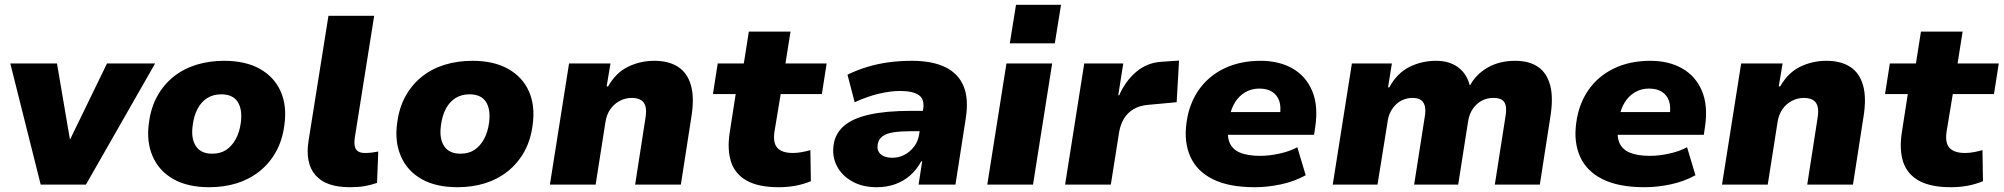

<svg xmlns="http://www.w3.org/2000/svg" viewBox="-20 -771 8369 802"><path d="M150 0 23 -506H218L272 -189H273L427 -506H628L339 0Z M854 11Q764 11 704 -23Q644 -57 617.5 -118.5Q591 -180 602 -257Q610 -321 637 -369.5Q664 -418 705.5 -451Q747 -484 800.5 -500.5Q854 -517 916 -517Q1006 -517 1066 -483Q1126 -449 1152.5 -389Q1179 -329 1168 -250Q1160 -186 1133 -137.5Q1106 -89 1064 -55.5Q1022 -22 969 -5.5Q916 11 854 11ZM866 -129Q901 -129 925 -145Q949 -161 965 -190.5Q981 -220 986 -259Q993 -315 972.5 -346Q952 -377 904 -377Q871 -377 846 -361.5Q821 -346 805.5 -317Q790 -288 785 -248Q777 -193 798 -161Q819 -129 866 -129Z M1441 11Q1341 11 1297.5 -39.5Q1254 -90 1269 -184L1352 -705H1543L1462 -196Q1459 -174 1462 -160Q1465 -146 1475.5 -139Q1486 -132 1504 -132Q1519 -132 1532 -133.5Q1545 -135 1560 -138L1555 -7Q1525 3 1500 7Q1475 11 1441 11Z M1891 11Q1801 11 1741 -23Q1681 -57 1654.5 -118.5Q1628 -180 1639 -257Q1647 -321 1674 -369.5Q1701 -418 1742.5 -451Q1784 -484 1837.5 -500.5Q1891 -517 1953 -517Q2043 -517 2103 -483Q2163 -449 2189.5 -389Q2216 -329 2205 -250Q2197 -186 2170 -137.5Q2143 -89 2101 -55.5Q2059 -22 2006 -5.5Q1953 11 1891 11ZM1903 -129Q1938 -129 1962 -145Q1986 -161 2002 -190.5Q2018 -220 2023 -259Q2030 -315 2009.5 -346Q1989 -377 1941 -377Q1908 -377 1883 -361.5Q1858 -346 1842.5 -317Q1827 -288 1822 -248Q1814 -193 1835 -161Q1856 -129 1903 -129Z M2277 0 2357 -506H2530L2514 -410H2520Q2553 -468 2604 -492.5Q2655 -517 2713 -517Q2773 -517 2812 -492Q2851 -467 2866 -415Q2881 -363 2868 -283L2824 0H2633L2676 -277Q2681 -307 2676.5 -325.5Q2672 -344 2657.5 -353Q2643 -362 2619 -362Q2592 -362 2568.5 -349.5Q2545 -337 2529.5 -315Q2514 -293 2509 -261L2468 0Z M3233 11Q3149 11 3100 -16Q3051 -43 3034 -94Q3017 -145 3028 -217L3053 -378H2958L2978 -506H3087L3108 -639H3282L3261 -506H3433L3413 -378H3241L3215 -221Q3208 -174 3227.5 -153Q3247 -132 3292 -132Q3310 -132 3329 -135.5Q3348 -139 3365 -144L3367 -14Q3335 -1 3302 5Q3269 11 3233 11Z M3642 11Q3583 11 3540 -13Q3497 -37 3476 -77Q3455 -117 3462 -165Q3468 -212 3504 -244Q3540 -276 3610 -292Q3680 -308 3787 -308H3857L3844 -223H3788Q3744 -223 3713.5 -218.5Q3683 -214 3666 -201.5Q3649 -189 3646 -166Q3642 -142 3658.5 -127Q3675 -112 3707 -112Q3734 -112 3757.5 -124Q3781 -136 3798.5 -159Q3816 -182 3820 -214L3836 -314Q3843 -356 3818.5 -373.5Q3794 -391 3739 -391Q3701 -391 3653 -380Q3605 -369 3550 -344L3520 -459Q3561 -479 3604.5 -492Q3648 -505 3694 -511Q3740 -517 3789 -517Q3874 -517 3928.5 -490.5Q3983 -464 4005 -411Q4027 -358 4014 -276L3971 0H3817L3832 -97H3828Q3809 -62 3781.5 -38Q3754 -14 3719 -1.5Q3684 11 3642 11Z M4198 -590 4224 -751H4412L4386 -590ZM4104 0 4184 -506H4375L4295 0Z M4429 0 4509 -506H4672L4651 -373H4655Q4680 -431 4725 -470Q4770 -509 4832 -513L4905 -518L4895 -344L4775 -333Q4740 -330 4715 -315Q4690 -300 4675.5 -276.5Q4661 -253 4655 -221L4620 0Z M5222 11Q5113 11 5046 -22.5Q4979 -56 4952 -117Q4925 -178 4936 -257Q4946 -335 4986 -393.5Q5026 -452 5092.5 -484.5Q5159 -517 5246 -517Q5323 -517 5379 -485Q5435 -453 5461 -391.5Q5487 -330 5474 -242L5469 -208H5081L5096 -303H5338L5326 -288Q5332 -325 5323.5 -349.5Q5315 -374 5294 -387.5Q5273 -401 5240 -401Q5208 -401 5182 -386Q5156 -371 5139 -344Q5122 -317 5116 -281L5111 -255Q5104 -208 5115 -178Q5126 -148 5158.5 -134Q5191 -120 5244 -120Q5282 -120 5325 -129.5Q5368 -139 5399 -156L5434 -39Q5387 -13 5331 -1Q5275 11 5222 11Z M5547 0 5627 -506H5794L5778 -406H5783Q5816 -466 5867.5 -491.5Q5919 -517 5978 -517Q6034 -517 6070.5 -490Q6107 -463 6119 -415L6122 -417Q6147 -462 6195.5 -489.5Q6244 -517 6309 -517Q6367 -517 6404 -492Q6441 -467 6455 -415.5Q6469 -364 6456 -283L6412 0H6224L6268 -281Q6273 -309 6270 -327Q6267 -345 6254.5 -353.5Q6242 -362 6218 -362Q6191 -362 6169 -350Q6147 -338 6132.5 -317Q6118 -296 6113 -268L6071 0H5887L5931 -281Q5936 -309 5932 -326.5Q5928 -344 5915.5 -353Q5903 -362 5880 -362Q5861 -362 5843 -355Q5825 -348 5811.5 -335Q5798 -322 5789 -305Q5780 -288 5777 -268L5734 0Z M6850 11Q6741 11 6674 -22.5Q6607 -56 6580 -117Q6553 -178 6564 -257Q6574 -335 6614 -393.5Q6654 -452 6720.5 -484.5Q6787 -517 6874 -517Q6951 -517 7007 -485Q7063 -453 7089 -391.5Q7115 -330 7102 -242L7097 -208H6709L6724 -303H6966L6954 -288Q6960 -325 6951.5 -349.5Q6943 -374 6922 -387.5Q6901 -401 6868 -401Q6836 -401 6810 -386Q6784 -371 6767 -344Q6750 -317 6744 -281L6739 -255Q6732 -208 6743 -178Q6754 -148 6786.5 -134Q6819 -120 6872 -120Q6910 -120 6953 -129.5Q6996 -139 7027 -156L7062 -39Q7015 -13 6959 -1Q6903 11 6850 11Z M7173 0 7253 -506H7426L7410 -410H7416Q7449 -468 7500 -492.5Q7551 -517 7609 -517Q7669 -517 7708 -492Q7747 -467 7762 -415Q7777 -363 7764 -283L7720 0H7529L7572 -277Q7577 -307 7572.5 -325.5Q7568 -344 7553.5 -353Q7539 -362 7515 -362Q7488 -362 7464.5 -349.5Q7441 -337 7425.5 -315Q7410 -293 7405 -261L7364 0Z M8129 11Q8045 11 7996 -16Q7947 -43 7930 -94Q7913 -145 7924 -217L7949 -378H7854L7874 -506H7983L8004 -639H8178L8157 -506H8329L8309 -378H8137L8111 -221Q8104 -174 8123.5 -153Q8143 -132 8188 -132Q8206 -132 8225 -135.5Q8244 -139 8261 -144L8263 -14Q8231 -1 8198 5Q8165 11 8129 11Z"/></svg>

Font: Nunito Sans 7pt Black
Style: Italic
Weight: 900
Italic angle: -9°
Version: Version 3.101;gftools[0.9.27]